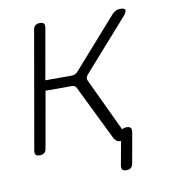

<svg xmlns="http://www.w3.org/2000/svg" viewBox="-79 -630 759 840"><g transform="rotate(-10 300.0 -210.0)"><path d="M415 140Q402 140 397.5 134Q393 128 395 115L414 10H412Q402 10 395.5 5.5Q389 1 384 -7L264 -252Q261 -258 256.5 -261Q252 -264 244 -264H127L83 -15Q81 -2 73.5 4Q66 10 53 10Q40 10 35.5 4Q31 -2 33 -15L124 -535Q126 -548 133.5 -554Q141 -560 154 -560Q167 -560 171.5 -554Q176 -548 174 -535L134 -309H251Q259 -309 265.5 -312Q272 -315 278 -321L475 -544Q483 -552 491.5 -556Q500 -560 510 -560Q530 -560 532.5 -552Q535 -544 521 -527L321 -301Q316 -295 314.5 -288.5Q313 -282 316 -276L428 -39Q435 -45 448 -45Q461 -45 466 -39Q471 -33 469 -20L445 115Q443 128 435.5 134Q428 140 415 140Z"/></g></svg>

Font: Maple Mono Thin
Style: Italic
Weight: 250
Italic angle: -10°
Monospace: yes
Designer: subframe7536
Version: Version 7.000